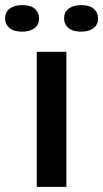

<svg xmlns="http://www.w3.org/2000/svg" viewBox="-88 -732 404 752"><path d="M56 0V-529H172V0ZM230 -608Q197 -608 180 -622.5Q163 -637 163 -660Q163 -685 181.5 -698.5Q200 -712 230 -712Q263 -712 279.5 -697.5Q296 -683 296 -660Q296 -635 278 -621.5Q260 -608 230 -608ZM-1 -608Q-34 -608 -51 -622.5Q-68 -637 -68 -660Q-68 -685 -49.5 -698.5Q-31 -712 -1 -712Q32 -712 48.5 -697.5Q65 -683 65 -660Q65 -635 47 -621.5Q29 -608 -1 -608Z"/></svg>

Font: Mona Sans Expanded Medium
Style: Regular
Weight: 500
Width: 7
Designer: Deni Anggara
Foundry: GitHub
Version: Version 2.000